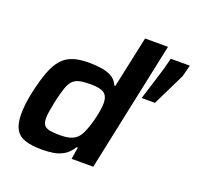

<svg xmlns="http://www.w3.org/2000/svg" viewBox="-130 -884 1065 1032"><g transform="rotate(20 402.5 -367.5)"><path d="M212 8Q152 8 114.5 -4.5Q77 -17 59.5 -48.5Q42 -80 42 -135Q42 -160 45.5 -191.5Q49 -223 57 -260Q74 -337 93 -387Q112 -437 138 -465.5Q164 -494 201 -506Q238 -518 289 -518Q331 -518 365 -512.5Q399 -507 423.5 -492.5Q448 -478 460 -449H466L529 -743H660L503 0H379L390 -68H383Q363 -35 335.5 -18.5Q308 -2 276.5 3Q245 8 212 8ZM275 -98Q307 -98 328.5 -103.5Q350 -109 364.5 -120Q379 -131 389 -148Q396 -160 403 -178Q410 -196 416.5 -217.5Q423 -239 428 -261.5Q433 -284 436 -304.5Q439 -325 439 -339Q439 -379 417 -395.5Q395 -412 339 -412Q300 -412 276 -406.5Q252 -401 237 -385.5Q222 -370 211.5 -339Q201 -308 189 -255Q183 -223 179 -200Q175 -177 175 -160Q175 -133 185 -120Q195 -107 217 -102.5Q239 -98 275 -98ZM621 -436 679 -622 696 -688H805L788 -622L697 -436Z"/></g></svg>

Font: Saira SemiExpanded SemiBold
Style: Italic
Weight: 600
Width: 6
Italic angle: -12°
Designer: Hector Gatti with collaboration of the Omnibus-Type team
Foundry: Omnibus-Type
Version: Version 1.101